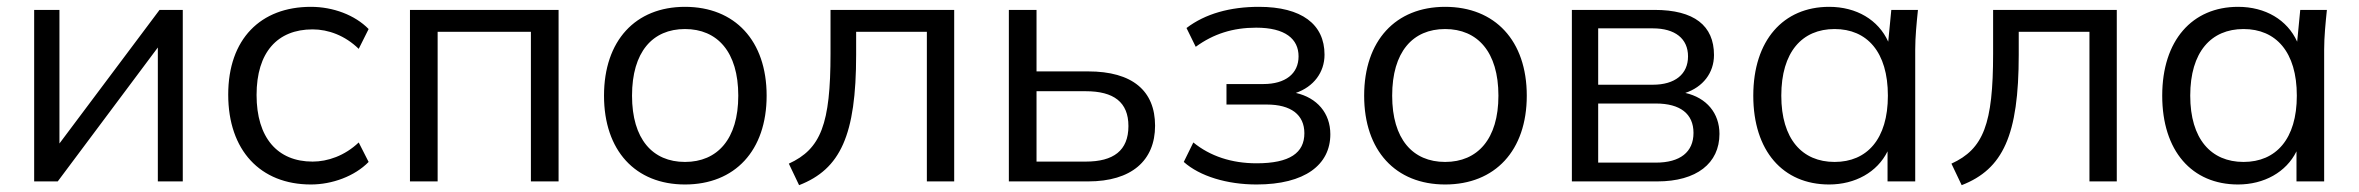

<svg xmlns="http://www.w3.org/2000/svg" viewBox="-20 -531 6906 562"><path d="M80 0H149L442 -392V0H515V-502H447L154 -111V-502H80Z M890 9C952 9 1018 -15 1059 -57L1030 -114C989 -75 939 -58 895 -58C792 -58 731 -128 731 -253C731 -378 792 -445 895 -445C941 -445 990 -427 1030 -388L1059 -446C1019 -487 955 -511 890 -511C743 -511 648 -417 648 -254C648 -91 742 9 890 9Z M1180 0H1261V-438H1534V0H1615V-502H1180Z M1985 9C2131 9 2224 -90 2224 -251C2224 -412 2131 -511 1985 -511C1840 -511 1748 -412 1748 -251C1748 -90 1840 9 1985 9ZM1985 -57C1890 -57 1830 -124 1830 -251C1830 -379 1890 -446 1985 -446C2080 -446 2141 -379 2141 -251C2141 -124 2080 -57 1985 -57Z M2289 -52 2319 11C2440 -36 2486 -135 2486 -371V-438H2693V0H2773V-502H2411V-374C2411 -168 2383 -95 2289 -52Z M2933 0H3165C3292 0 3361 -61 3361 -163C3361 -265 3295 -322 3165 -322H3014V-502H2933ZM3158 -58H3014V-264H3158C3240 -264 3283 -232 3283 -162C3283 -90 3239 -58 3158 -58Z M3658 9C3800 9 3874 -49 3874 -138C3874 -200 3835 -245 3773 -259C3825 -277 3857 -319 3857 -371C3857 -460 3790 -511 3665 -511C3581 -511 3508 -491 3453 -449L3480 -394C3532 -432 3589 -450 3657 -450C3742 -450 3781 -417 3781 -366C3781 -315 3742 -285 3678 -285H3570V-225H3688C3759 -225 3798 -195 3798 -141C3798 -84 3756 -53 3658 -53C3585 -53 3522 -74 3473 -114L3445 -57C3492 -15 3572 9 3658 9Z M4210 9C4356 9 4449 -90 4449 -251C4449 -412 4356 -511 4210 -511C4065 -511 3973 -412 3973 -251C3973 -90 4065 9 4210 9ZM4210 -57C4115 -57 4055 -124 4055 -251C4055 -379 4115 -446 4210 -446C4305 -446 4366 -379 4366 -251C4366 -124 4305 -57 4210 -57Z M4581 0H4831C4946 0 5013 -53 5013 -139C5013 -200 4975 -245 4913 -259C4964 -276 4997 -317 4997 -370C4997 -456 4939 -502 4823 -502H4581ZM4827 -55H4658V-228H4827C4898 -228 4937 -198 4937 -142C4937 -86 4898 -55 4827 -55ZM4818 -283H4658V-448H4818C4883 -448 4921 -418 4921 -366C4921 -314 4883 -283 4818 -283Z M5334 9C5410 9 5475 -27 5505 -88V0H5586V-386C5586 -423 5590 -463 5594 -502H5516L5507 -409C5478 -473 5414 -511 5334 -511C5200 -511 5112 -413 5112 -251C5112 -89 5199 9 5334 9ZM5350 -57C5255 -57 5194 -124 5194 -251C5194 -379 5255 -446 5350 -446C5445 -446 5506 -379 5506 -251C5506 -124 5445 -57 5350 -57Z M5692 -52 5722 11C5843 -36 5889 -135 5889 -371V-438H6096V0H6176V-502H5814V-374C5814 -168 5786 -95 5692 -52Z M6531 9C6607 9 6672 -27 6702 -88V0H6783V-386C6783 -423 6787 -463 6791 -502H6713L6704 -409C6675 -473 6611 -511 6531 -511C6397 -511 6309 -413 6309 -251C6309 -89 6396 9 6531 9ZM6547 -57C6452 -57 6391 -124 6391 -251C6391 -379 6452 -446 6547 -446C6642 -446 6703 -379 6703 -251C6703 -124 6642 -57 6547 -57Z"/></svg>

Font: Poppy and Pepper
Style: Regular
Weight: 400
Designer: Thy Ha
Foundry: Thy Ha
Version: Version 0.001;Glyphs 3.2 (3227)